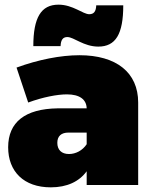

<svg xmlns="http://www.w3.org/2000/svg" viewBox="-20 -794 653 824"><path d="M269 -635C297 -635 339 -594 402 -594C476 -594 509 -647 509 -771H393C392 -745 383 -733 363 -733C336 -733 293 -774 231 -774C156 -774 123 -718 123 -596H240C241 -623 250 -635 269 -635ZM321 -557C240 -557 144 -538 51 -504L101 -354C163 -377 226 -389 267 -389C322 -389 351 -367 352 -329H227C88 -327 15 -270 15 -162C15 -58 82 10 198 10C268 10 320 -15 352 -59V0H573V-354C573 -483 479 -557 321 -557ZM276 -133C244 -133 226 -151 226 -181C226 -210 243 -225 274 -225H352V-175C334 -148 305 -133 276 -133Z"/></svg>

Font: Montserrat arm Black
Style: Regular
Weight: 900
Designer: Julieta Ulanovsky
Foundry: Julieta Ulanovsky
Version: Version 6.000;PS 006.000;hotconv 1.0.88;makeotf.lib2.5.64775